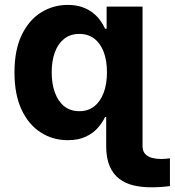

<svg xmlns="http://www.w3.org/2000/svg" viewBox="-20 -573 725 797"><path d="M607.2 204.5Q568.2 204.5 534.4 196.6Q500.7 188.6 475.1 169.2Q449.6 149.9 435.2 116.7Q420.8 83.5 420.8 33.4V-4.6H571.7V33.4Q571.7 54.7 582.7 66.2Q593.8 77.8 611.2 82.4Q628.6 87 648.1 87Q657.3 87 666.7 86.1Q676.1 85.2 685.4 84.2V199.6Q672.6 201.3 652.3 202.9Q632.1 204.5 607.2 204.5ZM261.4 8.9Q199.2 8.9 149 -23.3Q98.7 -55.4 69.4 -118.1Q40.1 -180.8 40.1 -272Q40.1 -365.8 70.3 -428.1Q100.5 -490.4 150.7 -521.5Q201 -552.6 261 -552.6Q295.5 -552.6 321.2 -543.5Q346.9 -534.4 365.4 -519.9Q383.9 -505.3 396.3 -487.9Q408.7 -470.5 416.2 -453.8H481.2V-87.4H416.2Q405.5 -64.6 386.2 -42.4Q366.8 -20.2 336.1 -5.7Q305.4 8.9 261.4 8.9ZM571.7 -4.6H420.8V-125L458.5 -270.6L422.6 -429.7V-545.5H571.7ZM309.3 -111.5Q345.9 -111.5 371.3 -131.6Q396.7 -151.6 410.3 -187.9Q424 -224.1 424 -272.7Q424 -321.4 410.5 -357.2Q397 -393.1 371.4 -412.6Q345.9 -432.2 309.3 -432.2Q272 -432.2 246.4 -411.9Q220.9 -391.7 207.7 -355.8Q194.6 -320 194.6 -272.7Q194.6 -225.1 207.9 -188.7Q221.2 -152.3 246.6 -131.9Q272 -111.5 309.3 -111.5Z"/></svg>

Font: InterMG
Style: Bold
Weight: 700
Designer: Rasmus Andersson
Foundry: rsms
Version: Version 3.019;December 26, 2023;FontCreator 15.0.0.2955 64-b